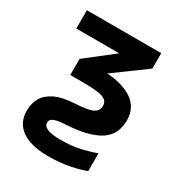

<svg xmlns="http://www.w3.org/2000/svg" viewBox="-184 -671 967 1035"><g transform="rotate(30 300.0 -153.0)"><path d="M263 240Q198 240 148.5 223Q99 206 72 171Q45 136 45 84Q45 39 64.5 4.5Q84 -30 129 -52Q174 -74 248 -78Q287 -80 313.5 -84Q340 -88 356.5 -95.5Q373 -103 380.5 -114.5Q388 -126 388 -143Q388 -165 373 -177Q358 -189 323.5 -194Q289 -199 230 -199H152V-299L322 -432H55V-546H518V-450L321 -306Q368 -303 407.5 -291.5Q447 -280 476.5 -260.5Q506 -241 522.5 -211Q539 -181 539 -140Q539 -107 528.5 -76Q518 -45 489 -19.5Q460 6 405.5 23Q351 40 263 45Q234 46 213.5 50.5Q193 55 182.5 63Q172 71 172 85Q172 108 200 119Q228 130 282 130Q353 130 406 117Q459 104 495 91V201Q459 216 398.5 228Q338 240 263 240Z"/></g></svg>

Font: Noto Sans Mono
Style: Bold
Weight: 700
Designer: Monotype Design Team
Foundry: Monotype Imaging Inc.
Version: Version 2.014